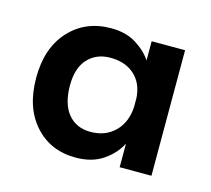

<svg xmlns="http://www.w3.org/2000/svg" viewBox="-59 -774 501 455"><g transform="rotate(15 191.5 -546.0)"><path d="M160 -387Q98 -387 59.5 -430Q21 -473 21 -546Q21 -619 60.5 -662Q100 -705 163 -705Q199 -705 224 -689.5Q249 -674 263 -653V-700H345V-392H267V-450Q254 -424 227 -405.5Q200 -387 160 -387ZM178 -455Q215 -455 238 -478Q261 -501 263 -539V-560Q261 -596 238.5 -616.5Q216 -637 179 -637Q145 -637 124 -614.5Q103 -592 103 -549Q103 -504 123 -479.5Q143 -455 178 -455Z"/></g></svg>

Font: Tilda Sans Semibold
Style: Regular
Weight: 600
Designer: ParaType Ltd
Foundry: ParaType Ltd
Version: Version 1.009